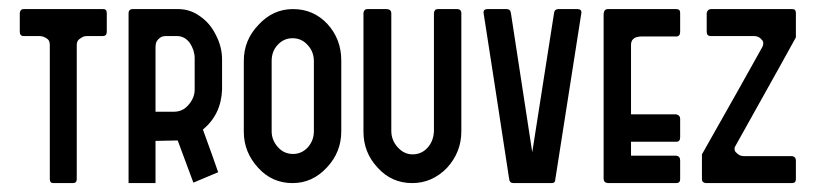

<svg xmlns="http://www.w3.org/2000/svg" viewBox="-20 -411 1831 431"><path d="M143.6 0Q152.3 0 152.3 -8.8Q152.3 -109.4 152.3 -309.6Q152.3 -319.3 158.2 -323.2Q163.1 -327.1 168 -329.1Q172.9 -330.1 175.8 -330.1Q187.5 -330.1 210.9 -330.1Q219.7 -330.1 219.7 -339.8Q219.7 -353.5 219.7 -381.8Q219.7 -390.6 211.9 -390.6Q152.3 -390.6 33.2 -390.6Q25.4 -390.6 24.4 -381.8Q24.4 -367.2 24.4 -339.8Q24.4 -330.1 33.2 -330.1Q45.9 -330.1 69.3 -330.1Q71.3 -330.1 76.2 -329.1Q82 -327.1 86.9 -323.2Q91.8 -319.3 91.8 -309.6Q91.8 -209 91.8 -8.8Q91.8 0 99.6 0Q114.3 0 143.6 0Z M329.1 0Q329.1 -23.4 329.1 -94.7Q341.8 -94.7 378.9 -95.7Q387.7 -72.3 414.1 -1Q427.7 -6.8 469.7 -24.4Q461.9 -47.9 435.5 -120.1Q476.6 -154.3 478.5 -210Q478.5 -232.4 478.5 -277.3Q478.5 -305.7 464.8 -332Q452.1 -358.4 429.7 -374Q407.2 -390.6 379.9 -390.6Q345.7 -390.6 278.3 -390.6Q268.6 -390.6 268.6 -380.9Q268.6 -253.9 268.6 0Q284.2 0 329.1 0ZM370.1 -160.2Q360.4 -160.2 329.1 -160.2Q329.1 -196.3 329.1 -304.7Q329.1 -316.4 334 -321.3Q338.9 -327.1 344.7 -329.1Q349.6 -330.1 352.5 -330.1Q360.4 -330.1 377 -330.1Q394.5 -330.1 406.2 -314.5Q417 -297.9 417 -280.3Q417 -256.8 417 -210Q417 -191.4 403.3 -175.8Q390.6 -160.2 370.1 -160.2Z M636.7 0Q681.6 0 713.9 -35.2Q746.1 -69.3 746.1 -116.2Q746.1 -168.9 746.1 -275.4Q746.1 -323.2 714.8 -357.4Q683.6 -390.6 637.7 -390.6Q592.8 -390.6 560.5 -355.5Q527.3 -321.3 527.3 -274.4Q527.3 -221.7 527.3 -115.2Q527.3 -69.3 559.6 -34.2Q590.8 0 636.7 0ZM637.7 -65.4Q617.2 -65.4 603.5 -81.1Q589.8 -96.7 589.8 -116.2Q589.8 -168.9 589.8 -274.4Q589.8 -295.9 603.5 -310.5Q617.2 -325.2 636.7 -325.2Q657.2 -325.2 670.9 -309.6Q684.6 -294.9 684.6 -273.4Q684.6 -220.7 684.6 -116.2Q684.6 -95.7 670.9 -80.1Q657.2 -65.4 637.7 -65.4Z M905.3 0Q950.2 0 983.4 -34.2Q1015.6 -69.3 1015.6 -116.2Q1015.6 -204.1 1015.6 -380.9Q1015.6 -390.6 1005.9 -390.6Q991.2 -390.6 962.9 -390.6Q955.1 -390.6 954.1 -381.8Q954.1 -293 954.1 -116.2Q953.1 -94.7 940.4 -80.1Q926.8 -64.5 906.2 -64.5Q886.7 -64.5 872.1 -81.1Q858.4 -96.7 858.4 -117.2Q858.4 -205.1 858.4 -380.9Q858.4 -390.6 846.7 -390.6Q833 -390.6 804.7 -390.6Q796.9 -390.6 795.9 -381.8Q795.9 -293 795.9 -115.2Q795.9 -68.4 828.1 -34.2Q859.4 0 905.3 0Z M1218.8 0Q1226.6 0 1226.6 -8.8Q1246.1 -133.8 1285.2 -382.8Q1285.2 -386.7 1283.2 -388.7Q1280.3 -390.6 1276.4 -390.6Q1261.7 -390.6 1233.4 -390.6Q1224.6 -390.6 1223.6 -380.9Q1207 -276.4 1174.8 -69.3Q1163.1 -147.5 1127 -380.9Q1126 -390.6 1117.2 -390.6Q1102.5 -390.6 1074.2 -390.6Q1070.3 -390.6 1067.4 -388.7Q1065.4 -386.7 1065.4 -382.8Q1085 -257.8 1123 -8.8Q1124 0 1132.8 0Q1161.1 0 1218.8 0Z M1498 0Q1506.8 0 1506.8 -8.8Q1506.8 -23.4 1506.8 -50.8Q1506.8 -60.5 1498 -61.5Q1463.9 -61.5 1396.5 -61.5Q1396.5 -69.3 1396.5 -92.8Q1421.9 -92.8 1498 -92.8Q1506.8 -92.8 1506.8 -102.5Q1506.8 -116.2 1506.8 -144.5Q1506.8 -152.3 1498 -154.3Q1463.9 -154.3 1396.5 -154.3Q1396.5 -193.4 1396.5 -309.6Q1396.5 -319.3 1401.4 -323.2Q1405.3 -327.1 1411.1 -328.1Q1416 -329.1 1418.9 -329.1Q1445.3 -329.1 1498 -329.1Q1506.8 -329.1 1506.8 -339.8Q1506.8 -353.5 1506.8 -381.8Q1506.8 -385.7 1504.9 -388.7Q1502 -390.6 1498 -390.6Q1447.3 -390.6 1344.7 -390.6Q1335.9 -390.6 1335 -379.9Q1335 -256.8 1335 -9.8Q1335 -1 1344.7 0Q1395.5 0 1498 0Z M1757.8 0Q1766.6 0 1766.6 -8.8Q1766.6 -23.4 1766.6 -50.8Q1766.6 -58.6 1758.8 -60.5Q1722.7 -60.5 1650.4 -60.5Q1639.6 -60.5 1632.8 -68.4Q1628.9 -71.3 1628.9 -77.1Q1628.9 -81.1 1631.8 -85Q1766.6 -326.2 1766.6 -327.1Q1766.6 -344.7 1766.6 -381.8Q1766.6 -390.6 1758.8 -390.6Q1698.2 -390.6 1576.2 -390.6Q1568.4 -390.6 1566.4 -381.8Q1566.4 -367.2 1566.4 -339.8Q1566.4 -330.1 1575.2 -330.1Q1607.4 -330.1 1671.9 -330.1Q1683.6 -330.1 1689.5 -322.3Q1693.4 -319.3 1693.4 -313.5Q1693.4 -309.6 1691.4 -305.7Q1646.5 -224.6 1555.7 -64.5Q1555.7 -50.8 1555.7 -8.8Q1555.7 -1 1564.5 0Q1628.9 0 1757.8 0Z"/></svg>

Font: Lega 2020-21MOD
Style: Regular
Weight: 400
Designer: SIL Open Font License
Foundry: SIL Open Font License
Version: Version 1.00;July 1, 2020;FontCreator 13.0.0.2670 32-bit